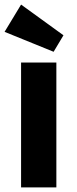

<svg xmlns="http://www.w3.org/2000/svg" viewBox="-24 -818 335 838"><path d="M222 0V-545H68V0ZM253 -664 68 -798 -4 -679 210 -592Z"/></svg>

Font: Secuela Black
Style: Regular
Weight: 900
Designer: Fernando Haro
Foundry: deFharo
Version: Version 1.704